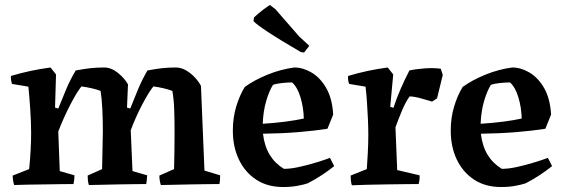

<svg xmlns="http://www.w3.org/2000/svg" viewBox="-20 -739 2269 771"><path d="M37 4Q34 -5 32.5 -14.5Q31 -24 31 -34L97 -60Q101 -97 103 -136Q105 -175 105 -204Q105 -247 101.5 -299.5Q98 -352 94 -391L28 -402Q26 -408 24.5 -417Q23 -426 24 -434Q100 -457 183 -468L205 -440L201 -307L214 -303Q230 -343 245.5 -380Q261 -417 284 -456Q316 -462 341.5 -465Q367 -468 398 -468Q427 -468 454 -446Q481 -424 494 -400Q493 -377 492 -353.5Q491 -330 490 -307L503 -303Q517 -339 534 -379.5Q551 -420 572 -456Q604 -462 629.5 -465Q655 -468 686 -468Q707 -468 727 -456.5Q747 -445 763 -427.5Q779 -410 787 -394Q791 -309 794 -224Q797 -139 801 -54L864 -35Q864 -27 863.5 -17.5Q863 -8 861 0Q843 0 811.5 0.5Q780 1 744.5 1.5Q709 2 677 3Q645 4 626 4Q623 -5 621.5 -14.5Q620 -24 620 -34L679 -60Q680 -101 680.5 -138Q681 -175 681 -210Q681 -256 679.5 -299Q678 -342 672 -374Q656 -380 637 -384.5Q618 -389 596 -392Q578 -370 552 -321Q526 -272 505 -216L512 -52L571 -35Q570 -27 569.5 -17.5Q569 -8 567 0Q550 0 519.5 0.5Q489 1 453.5 1.5Q418 2 386.5 3Q355 4 337 4Q334 -5 333 -14.5Q332 -24 332 -34L390 -60Q392 -143 393 -210Q393 -256 391 -299Q389 -342 384 -374Q368 -380 348.5 -384.5Q329 -389 307 -392Q289 -370 262.5 -319Q236 -268 214 -211L220 -52L279 -35Q279 -27 278 -17.5Q277 -8 275 0Q257 0 225 0.5Q193 1 157 1.5Q121 2 89 2.5Q57 3 37 4Z M1117 12Q1054 12 1009 -17.5Q964 -47 939.5 -98Q915 -149 915 -215Q915 -266 928.5 -311Q942 -356 963 -390Q1002 -418 1055 -439.5Q1108 -461 1162 -468Q1197 -468 1231.5 -447.5Q1266 -427 1290 -385.5Q1314 -344 1318 -279L1295 -222Q1245 -214 1178.5 -208.5Q1112 -203 1036 -202Q1042 -152 1063 -117.5Q1084 -83 1120 -61Q1147 -61 1181 -68.5Q1215 -76 1248 -86Q1281 -96 1305 -105L1322 -72Q1301 -55 1274 -37Q1247 -19 1216 -3Q1202 2 1175.5 7Q1149 12 1117 12ZM1035 -242Q1084 -245 1126 -250.5Q1168 -256 1200 -263Q1199 -306 1187 -347Q1175 -388 1153 -408Q1135 -408 1111.5 -405.5Q1088 -403 1076 -398Q1061 -374 1049 -333.5Q1037 -293 1035 -242ZM1201 -528 1188 -530Q1102 -580 1056 -610.5Q1010 -641 998 -654L1000 -669Q1018 -686 1036 -699.5Q1054 -713 1064 -719L1086 -702L1181 -593L1222 -555Z M1393 5Q1390 -4 1389 -14Q1388 -24 1388 -34L1453 -60Q1455 -90 1457 -126.5Q1459 -163 1459 -197Q1459 -225 1457.5 -260.5Q1456 -296 1453.5 -330.5Q1451 -365 1448 -391L1382 -402Q1379 -410 1378 -418Q1377 -426 1378 -434Q1454 -457 1537 -468L1559 -440L1547 -310L1560 -306Q1573 -346 1589 -382.5Q1605 -419 1624 -456Q1651 -462 1686.5 -464.5Q1722 -467 1750 -463L1758 -438L1735 -344L1715 -331Q1695 -337 1670.5 -344Q1646 -351 1625 -352Q1609 -330 1594.5 -295.5Q1580 -261 1568 -228L1575 -56L1665 -35Q1666 -18 1661 0Q1639 0 1603.5 0.5Q1568 1 1528.5 1.5Q1489 2 1452.5 3Q1416 4 1393 5Z M1992 12Q1929 12 1884 -17.5Q1839 -47 1814.5 -98Q1790 -149 1790 -215Q1790 -266 1803.5 -311Q1817 -356 1838 -390Q1877 -418 1930 -439.5Q1983 -461 2037 -468Q2072 -468 2106.5 -447.5Q2141 -427 2165 -385.5Q2189 -344 2193 -279L2170 -222Q2120 -214 2053.5 -208.5Q1987 -203 1911 -202Q1917 -152 1938 -117.5Q1959 -83 1995 -61Q2022 -61 2056 -68.5Q2090 -76 2123 -86Q2156 -96 2180 -105L2197 -72Q2176 -55 2149 -37Q2122 -19 2091 -3Q2077 2 2050.5 7Q2024 12 1992 12ZM1910 -242Q1959 -245 2001 -250.5Q2043 -256 2075 -263Q2074 -306 2062 -347Q2050 -388 2028 -408Q2010 -408 1986.5 -405.5Q1963 -403 1951 -398Q1936 -374 1924 -333.5Q1912 -293 1910 -242Z"/></svg>

Font: Labrada SemiBold
Style: Regular
Weight: 600
Designer: Mercedes Jáuregui
Foundry: Omnibus-Type Team
Version: Version 1.000; ttfautohint (v1.8.4.7-5d5b)